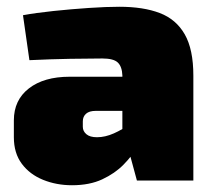

<svg xmlns="http://www.w3.org/2000/svg" viewBox="-20 -534 630 568"><path d="M333 -514Q404 -514 452.5 -495.5Q501 -477 526.5 -432.5Q552 -388 552 -310V0H385L356 -107L342 -127V-311Q341 -337 328.5 -349Q316 -361 283 -361Q244 -361 187.5 -360Q131 -359 67 -356L48 -489Q86 -496 138.5 -501.5Q191 -507 243 -510.5Q295 -514 333 -514ZM471 -307 470 -206H263Q244 -206 234.5 -197.5Q225 -189 225 -175V-159Q225 -146 235.5 -137Q246 -128 267 -128Q291 -128 317 -139.5Q343 -151 367 -169Q391 -187 408 -206V-142Q401 -125 386 -99Q371 -73 345.5 -47Q320 -21 282.5 -3.5Q245 14 193 14Q147 14 107.5 -2Q68 -18 44.5 -49.5Q21 -81 21 -128V-178Q21 -238 65.5 -272.5Q110 -307 186 -307Z"/></svg>

Font: Exo 2 Black
Style: Regular
Weight: 900
Designer: Natanael Gama
Foundry: Natanael Gama
Version: Version 2.010